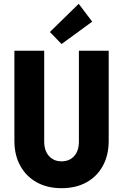

<svg xmlns="http://www.w3.org/2000/svg" viewBox="-20 -988 652 1016"><path d="M305.7 7.8Q230 7.8 174.1 -23.4Q118.2 -54.7 87.2 -110.8Q56.2 -167 56.2 -242.7V-719.7H213.9V-238.3Q213.9 -190.9 239 -162.6Q264.2 -134.3 305.7 -134.3Q347.7 -134.3 372.6 -162.1Q397.5 -189.9 397.5 -238.3V-719.7H555.2V-242.7Q555.2 -167 524.4 -110.6Q493.7 -54.2 437.7 -23.2Q381.8 7.8 305.7 7.8ZM305.7 -754.9 244.1 -818.8 396.5 -967.8 467.8 -873.5Z"/></svg>

Font: Reddit Sans Condensed ExtraBold
Style: Regular
Weight: 800
Designer: Stephen Hutchings
Foundry: Reddit
Version: Version 1.014